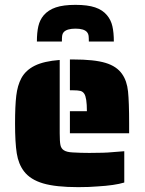

<svg xmlns="http://www.w3.org/2000/svg" viewBox="-20 -763 597 791"><path d="M268 -305H338Q338 -361 327 -377Q321 -386 311 -388.5Q301 -391 282 -391H268V-518H282Q368 -518 414.5 -504Q461 -490 483 -458Q503 -430 507.5 -386Q512 -342 512 -254V-214H268ZM79 -57Q56 -87 49 -131.5Q42 -176 42 -254Q42 -326 47 -368.5Q52 -411 68 -441Q86 -474 123.5 -492.5Q161 -511 226 -516V-214Q226 -180 229 -165.5Q232 -151 243 -144Q255 -136 280 -135Q312 -133 348 -133Q412 -133 441 -136L492 -140V-11Q452 1 382 5Q348 8 302 8Q210 8 157.5 -7.5Q105 -23 79 -57ZM160 -700Q179 -722 210 -732.5Q241 -743 291 -743Q341 -743 372 -732.5Q403 -722 421 -700Q437 -681 443 -655Q449 -629 449 -592H346Q346 -607 345 -615.5Q344 -624 339 -630Q327 -645 291 -645Q255 -645 242 -630Q237 -624 236 -615.5Q235 -607 235 -592H132Q132 -629 138 -655Q144 -681 160 -700Z"/></svg>

Font: Saira Stencil One
Style: Regular
Weight: 400
Designer: Hector Gatti with collaboration of the Omnibus-Type team
Foundry: Omnibus-Type
Version: Version 1.004